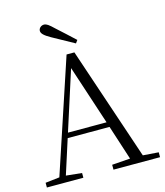

<svg xmlns="http://www.w3.org/2000/svg" viewBox="-134 -1039 980 1139"><g transform="rotate(-15 356.0 -469.0)"><path d="M412 -799C376 -833 337 -868 303 -899C273 -928 259 -938 244 -938C226 -938 211 -924 211 -908C211 -892 226 -877 265 -855C309 -831 354 -806 399 -781ZM333 -647 453 -282H216ZM420 0H706V-30L610 -37L376 -732H328L98 -39L11 -29V0H235V-29L138 -39L206 -251H463L532 -38L420 -30Z"/></g></svg>

Font: Source Han Serif CN Light
Style: Regular
Weight: 300
Designer: Ryoko NISHIZUKA 西塚涼子 (kana & ideographs); Frank Grießhammer (Latin, Greek & Cyrillic); Wenlong ZHANG 张文龙 (bopomofo); San
Foundry: Adobe
Version: Version 2.003;hotconv 1.1.1;makeotfexe 2.6.0